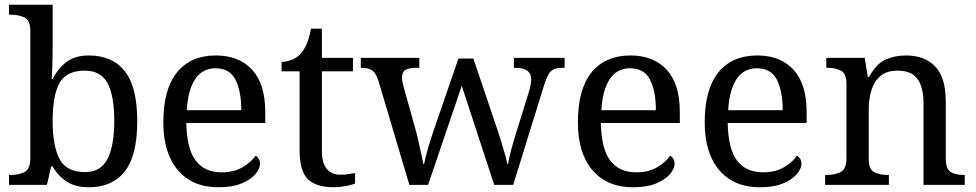

<svg xmlns="http://www.w3.org/2000/svg" viewBox="-20 -780 4118 810"><path d="M355 10Q297 10 260.5 -14.5Q224 -39 202 -78H196L178 0H18V-42H26Q60 -42 84 -54.5Q108 -67 108 -114V-650Q108 -694 83.5 -706Q59 -718 26 -718H18V-760H202V-576Q202 -559 201.5 -532.5Q201 -506 200 -481.5Q199 -457 198 -446H202Q225 -492 261 -519Q297 -546 355 -546Q454 -546 506.5 -479.5Q559 -413 559 -269Q559 -124 506.5 -57Q454 10 355 10ZM339 -54Q405 -54 433.5 -109.5Q462 -165 462 -270Q462 -377 433.5 -429.5Q405 -482 338 -482Q260 -482 231 -429.5Q202 -377 202 -269Q202 -165 231 -109.5Q260 -54 339 -54Z M901 10Q792 10 730.5 -62Q669 -134 669 -264Q669 -404 727 -475Q785 -546 891 -546Q988 -546 1043.5 -486Q1099 -426 1099 -307V-261H766Q768 -152 805.5 -102.5Q843 -53 915 -53Q967 -53 1003.5 -74.5Q1040 -96 1058 -123Q1065 -120 1071 -111Q1077 -102 1077 -89Q1077 -69 1058 -46Q1039 -23 1000 -6.5Q961 10 901 10ZM998 -315Q998 -395 973.5 -443.5Q949 -492 889 -492Q834 -492 803.5 -446.5Q773 -401 768 -315Z M1389 10Q1313 10 1278.5 -24.5Q1244 -59 1244 -145V-479H1168V-519Q1186 -519 1208 -526.5Q1230 -534 1246 -551Q1263 -569 1274 -595Q1285 -621 1292 -659H1338V-536H1469V-479H1338V-142Q1338 -91 1359 -67Q1380 -43 1414 -43Q1432 -43 1447 -45Q1462 -47 1478 -50V-6Q1465 0 1439 5Q1413 10 1389 10Z M1576 -441Q1565 -473 1549.5 -483.5Q1534 -494 1505 -494H1502V-536H1749V-494H1736Q1706 -494 1691 -485.5Q1676 -477 1676 -452Q1676 -444 1678.5 -432Q1681 -420 1684 -409L1731 -241Q1738 -217 1744.5 -187.5Q1751 -158 1757 -131.5Q1763 -105 1766 -88H1769Q1774 -113 1785.5 -153.5Q1797 -194 1810 -231L1914 -533H1977L2077 -237Q2085 -213 2094 -184.5Q2103 -156 2110 -130.5Q2117 -105 2120 -88H2123Q2132 -139 2162 -234L2212 -395Q2216 -408 2218.5 -422.5Q2221 -437 2221 -445Q2221 -494 2155 -494H2148V-536H2362V-494H2349Q2320 -494 2304.5 -480Q2289 -466 2274 -416L2145 0H2065L1928 -418L1786 0H1707Z M2650 10Q2541 10 2479.5 -62Q2418 -134 2418 -264Q2418 -404 2476 -475Q2534 -546 2640 -546Q2737 -546 2792.5 -486Q2848 -426 2848 -307V-261H2515Q2517 -152 2554.5 -102.5Q2592 -53 2664 -53Q2716 -53 2752.5 -74.5Q2789 -96 2807 -123Q2814 -120 2820 -111Q2826 -102 2826 -89Q2826 -69 2807 -46Q2788 -23 2749 -6.5Q2710 10 2650 10ZM2747 -315Q2747 -395 2722.5 -443.5Q2698 -492 2638 -492Q2583 -492 2552.5 -446.5Q2522 -401 2517 -315Z M3185 10Q3076 10 3014.5 -62Q2953 -134 2953 -264Q2953 -404 3011 -475Q3069 -546 3175 -546Q3272 -546 3327.5 -486Q3383 -426 3383 -307V-261H3050Q3052 -152 3089.5 -102.5Q3127 -53 3199 -53Q3251 -53 3287.5 -74.5Q3324 -96 3342 -123Q3349 -120 3355 -111Q3361 -102 3361 -89Q3361 -69 3342 -46Q3323 -23 3284 -6.5Q3245 10 3185 10ZM3282 -315Q3282 -395 3257.5 -443.5Q3233 -492 3173 -492Q3118 -492 3087.5 -446.5Q3057 -401 3052 -315Z M3461 0V-42H3469Q3503 -42 3527 -54.5Q3551 -67 3551 -114V-426Q3551 -470 3527.5 -482Q3504 -494 3471 -494H3466V-536H3628L3641 -455H3646Q3677 -511 3715.5 -528.5Q3754 -546 3802 -546Q3881 -546 3925.5 -499.5Q3970 -453 3970 -350V-114Q3970 -67 3990.5 -54.5Q4011 -42 4045 -42H4050V0H3876V-345Q3876 -410 3851.5 -446Q3827 -482 3766 -482Q3721 -482 3694.5 -459.5Q3668 -437 3656.5 -400Q3645 -363 3645 -320V-109Q3645 -65 3668.5 -53.5Q3692 -42 3725 -42H3730V0Z"/></svg>

Font: Noto Serif Old Uyghur
Style: Regular
Weight: 400
Designer: Lewis McGuffie
Foundry: Google LLC
Version: Version 1.003; ttfautohint (v1.8.4.7-5d5b)